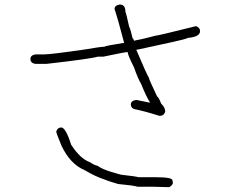

<svg xmlns="http://www.w3.org/2000/svg" viewBox="-20 -648 1040 829"><path d="M496.1 -628.4H498Q521.5 -628.4 521.5 -597.2Q525.4 -588.9 537.1 -534.7Q544.9 -517.6 552.7 -481.9Q556.2 -481.9 558.6 -472.2Q608.4 -481.9 650.4 -493.7Q661.1 -493.7 826.2 -535.2Q843.8 -528.8 843.8 -513.7Q843.8 -488.8 791 -484.4Q785.2 -479 669.9 -454.6L580.1 -435.1L568.4 -433.1Q613.3 -327.1 623 -312Q623 -305.7 658.2 -231.9Q665.5 -228 675.8 -200.7Q693.4 -184.1 693.4 -165.5Q687 -147.9 671.9 -147.9H668Q599.6 -169.4 558.6 -177.2Q544.9 -183.1 544.9 -196.8Q544.9 -212.4 566.4 -216.3H570.3L627 -204.6V-206.5Q610.8 -232.4 589.8 -284.7Q576.7 -305.7 558.6 -356.9Q531.2 -411.6 531.2 -423.3Q521 -423.3 425.8 -403.3H402.3Q369.1 -393.6 179.7 -372.1H132.8Q111.3 -375.5 111.3 -393.6Q111.3 -409.2 132.8 -413.1H169.9Q199.7 -413.1 347.7 -434.6Q414.6 -446.3 431.6 -446.3Q431.6 -449.7 511.7 -462.4H515.6V-464.4Q488.3 -568.8 474.6 -608.9Q474.6 -624.5 496.1 -628.4ZM244.1 -97.7Q263.7 -97.7 287.1 -23.4Q326.7 38.1 369.1 52.7Q385.7 64.5 402.3 68.4Q421.4 82.5 459 93.8Q502 107.4 511.7 107.4Q565.9 113.3 578.1 117.2H652.3Q724.6 117.2 724.6 130.9L726.6 140.6Q726.6 150.4 710.9 160.2Q661.6 158.2 638.7 158.2H574.2Q554.7 152.3 490.2 146.5Q447.3 134.3 425.8 125Q394.5 115.2 343.8 85.9Q283.7 60.5 246.1 -17.6Q222.7 -73.7 222.7 -80.1Q229 -97.7 244.1 -97.7Z"/></svg>

Font: CEF Fonts CJK Mono
Style: Regular
Weight: 400
Designer: PartyBoss (派对大魔王)
Version: Release 2.25